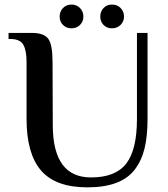

<svg xmlns="http://www.w3.org/2000/svg" viewBox="-20 -803 731 833"><path d="M238.8 -731Q238.8 -752.9 253.2 -768.1Q267.6 -783.2 290 -783.2Q312.5 -783.2 327.1 -768.1Q341.8 -752.9 341.8 -731Q341.8 -709.5 327.1 -694.8Q312.5 -680.2 290 -680.2Q267.6 -680.2 253.2 -694.8Q238.8 -709.5 238.8 -731ZM415 -731Q415 -752.9 429.2 -768.1Q443.4 -783.2 465.8 -783.2Q488.8 -783.2 503.4 -768.1Q518.1 -752.9 518.1 -731Q518.1 -710 503.2 -695.1Q488.3 -680.2 465.8 -680.2Q443.4 -680.2 429.2 -694.8Q415 -709.5 415 -731ZM358.9 9.8Q221.2 9.8 158.2 -63.2Q95.2 -136.2 95.2 -287.1V-534.2Q95.2 -583 81.8 -607.7Q68.4 -632.3 29.8 -633.8H17.1V-660.2H118.2Q170.9 -660.2 189.5 -634.5Q208 -608.9 208 -534.2L209 -256.8Q210.4 -33.2 375 -33.2Q481.4 -33.2 527.8 -93.5Q574.2 -153.8 574.2 -287.1V-660.2H620.1V-287.1Q620.1 -212.4 607.2 -159.2Q594.2 -106 564.5 -67.1Q534.7 -28.3 483.6 -9.3Q432.6 9.8 358.9 9.8Z"/></svg>

Font: El Messiri SemiBold
Style: Regular
Weight: 600
Designer: Mohamed Gaber
Foundry: Kief Type Foundry
Version: Version 2.007;PS 002.007;hotconv 1.0.88;makeotf.lib2.5.64775